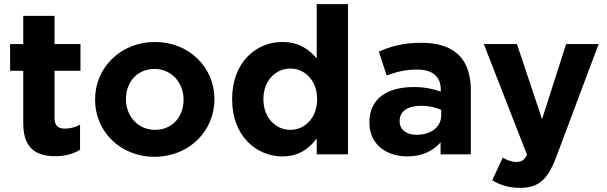

<svg xmlns="http://www.w3.org/2000/svg" viewBox="-20 -750 2951 933"><path d="M249 9C300 9 337 -3 369 -22V-144C347 -132 322 -125 294 -125C260 -125 245 -142 245 -177V-406H371V-536H245V-673H93V-536H29V-406H93V-152C93 -28 156 9 249 9Z M731 12C898 12 1022 -113 1022 -267V-269C1022 -423 899 -546 733 -546C566 -546 442 -421 442 -267V-265C442 -111 565 12 731 12ZM733 -119C649 -119 592 -188 592 -267V-269C592 -348 644 -415 731 -415C815 -415 872 -346 872 -267V-265C872 -186 820 -119 733 -119Z M1352 10C1431 10 1482 -27 1519 -77V0H1671V-730H1519V-466C1483 -509 1433 -546 1352 -546C1225 -546 1108 -448 1108 -269V-267C1108 -88 1227 10 1352 10ZM1391 -119C1320 -119 1260 -178 1260 -267V-269C1260 -359 1320 -417 1391 -417C1462 -417 1521 -358 1521 -269V-267C1521 -178 1462 -119 1391 -119Z M1959 10C2033 10 2084 -17 2121 -58V0H2268V-311C2268 -383 2250 -442 2210 -482C2172 -520 2112 -542 2029 -542C1938 -542 1880 -525 1821 -499L1859 -383C1908 -401 1949 -412 2007 -412C2083 -412 2122 -377 2122 -314V-305C2084 -318 2045 -327 1991 -327C1864 -327 1775 -273 1775 -156V-154C1775 -48 1858 10 1959 10ZM2005 -95C1956 -95 1922 -119 1922 -160V-162C1922 -210 1962 -236 2027 -236C2064 -236 2098 -228 2124 -216V-189C2124 -134 2076 -95 2005 -95Z M2507 163C2598 163 2642 122 2683 13L2889 -536H2731L2614 -171L2492 -536H2331L2541 2C2528 29 2514 37 2488 37C2468 37 2443 28 2423 16L2372 126C2411 149 2452 163 2507 163Z"/></svg>

Font: Mission
Style: Bold
Weight: 700
Version: Version 1.000;FEAKit 1.0